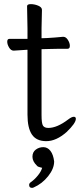

<svg xmlns="http://www.w3.org/2000/svg" viewBox="-20 -665 400 929"><path d="M302 -26Q252 18 204 18Q156 18 134.5 -14Q113 -46 113 -110V-424H108Q107 -424 47 -420H46Q33 -420 24 -435Q15 -450 15 -463.5Q15 -477 26 -477H113V-528L111 -635Q111 -645 129 -645Q147 -645 165 -637.5Q183 -630 183 -617L181 -528V-480L209 -481Q245 -483 285 -487H286Q299 -487 308.5 -472Q318 -457 318 -443Q318 -429 307 -429H268Q240 -429 220 -428L181 -427V-108Q181 -68 188 -57Q195 -46 214 -46Q256 -46 310 -87Q327 -100 337 -100Q347 -100 347 -90Q347 -69 302 -26ZM135 244Q121 244 121 230Q121 223 127 218Q146 205 162.5 185Q179 165 184 147Q182 146 172.5 144Q163 142 159 137Q137 116 137 93.5Q137 71 153 59Q169 47 189.5 47Q210 47 224 65Q238 83 242 116Q242 151 213 187.5Q184 224 143 242Q139 244 135 244Z"/></svg>

Font: LXGW WenKai TC
Style: Regular
Weight: 400
Designer: LXGW / Fontworks Inc.
Foundry: LXGW / Fontworks Inc.
Version: Version 1.330